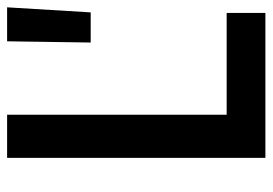

<svg xmlns="http://www.w3.org/2000/svg" viewBox="-132 -628 760 535"><g transform="rotate(-90 247.5 -360.0)"><path d="M75.7 -719.7H195.8V-107.9H479.5V0H75.7ZM400.4 -719.7H495.1L481 -486.8H397Z"/></g></svg>

Font: Reddit Sans SemiBold
Style: Regular
Weight: 600
Designer: Stephen Hutchings
Foundry: Reddit
Version: Version 1.013